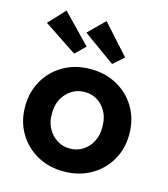

<svg xmlns="http://www.w3.org/2000/svg" viewBox="-119 -894 870 997"><g transform="rotate(15 316.0 -396.0)"><path d="M316 10Q235 10 172 -25.5Q109 -61 72.5 -123Q36 -185 36 -264Q36 -344 72.5 -406.5Q109 -469 172 -504.5Q235 -540 316 -540Q396 -540 459.5 -504.5Q523 -469 559.5 -406.5Q596 -344 596 -264Q596 -185 559.5 -123Q523 -61 459.5 -25.5Q396 10 316 10ZM316 -113Q355 -113 386 -133Q417 -153 434.5 -187Q452 -221 451 -264Q452 -331 413.5 -374Q375 -417 316 -417Q277 -417 246 -397Q215 -377 197 -342.5Q179 -308 180 -264Q179 -221 197 -187Q215 -153 246 -133Q277 -113 316 -113ZM415 -594 244 -717 330 -802 472 -644ZM211 -595 33 -713 115 -801 264 -647Z"/></g></svg>

Font: Readex Pro SemiBold
Style: Regular
Weight: 600
Designer: Bonnie Shaver-Troup, Thomas Jockin
Foundry: Lexend
Version: Version 1.204; ttfautohint (v1.8.4.7-5d5b)